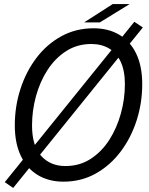

<svg xmlns="http://www.w3.org/2000/svg" viewBox="-20 -886 733 947"><path d="M684.5 -750.5 45 41 3.5 12.5 642.5 -778.5ZM293 10Q220.5 10 166.5 -22.5Q112.5 -55 82.8 -117.2Q53 -179.5 53 -268Q53 -361 80.8 -447Q108.5 -533 159.8 -600.5Q211 -668 282.5 -707.2Q354 -746.5 441.5 -746.5Q514.5 -746.5 568.5 -714.5Q622.5 -682.5 652 -621Q681.5 -559.5 681.5 -471Q681.5 -378 653.8 -291.8Q626 -205.5 574.5 -137.5Q523 -69.5 451.8 -29.8Q380.5 10 293 10ZM302.5 -67Q372.5 -67 427 -102.2Q481.5 -137.5 519 -196Q556.5 -254.5 576.2 -326.2Q596 -398 596 -470.5Q596 -537.5 575.2 -581.5Q554.5 -625.5 517.5 -647.2Q480.5 -669 430.5 -669Q361 -669 306.5 -634Q252 -599 214.5 -541Q177 -483 157.5 -411.8Q138 -340.5 138 -267.5Q138 -166.5 183.2 -116.8Q228.5 -67 302.5 -67ZM395 -775.5 536 -866H619.5L472.5 -775.5Z"/></svg>

Font: Epilogue
Style: Italic
Weight: 400
Italic angle: -12°
Designer: Tyler Finck
Foundry: Etcetera Type Co
Version: Version 2.112